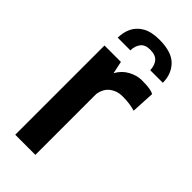

<svg xmlns="http://www.w3.org/2000/svg" viewBox="-207 -672 715 715"><g transform="rotate(45 150.5 -315.0)"><path d="M169.9 -630.2Q234.1 -630.2 263.1 -600.8Q292 -571.3 292 -525.4H225.7Q225.1 -549.1 212.9 -564.3Q200.7 -579.5 171.2 -579.5Q145.1 -579.5 133.3 -564Q121.4 -548.4 121.4 -525.4H54.5Q54.5 -554.3 66.1 -577.9Q77.7 -601.6 103 -615.9Q128.3 -630.2 169.9 -630.2ZM40.2 0V-470H126.7L137 -421Q152 -448.6 178.3 -462.8Q204.6 -477 230 -477Q256.6 -477 270.8 -474.6Q285 -472.3 293.6 -467.3L288.7 -374.9Q277.7 -378.6 260.5 -381.2Q243.4 -383.9 220.8 -383.9Q193.7 -383.9 172.7 -368.4Q151.6 -352.9 146.2 -320.6V0Z"/></g></svg>

Font: Smooch Sans Thin
Style: Regular
Weight: 100
Designer: Robert E. Leuschke
Foundry: Robert E. Leuschke
Version: Version 1.010